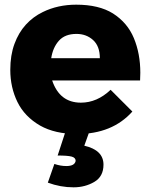

<svg xmlns="http://www.w3.org/2000/svg" viewBox="-20 -567 643 821"><path d="M310 6Q215 6 151.5 -30Q85 -68.5 54.5 -131Q24 -193.5 24 -268Q24 -331 41.8 -379.2Q59.5 -427.5 90.5 -461.5Q121.5 -495.5 163 -515.5Q227 -547 306 -547Q403 -547 463 -509.5Q525 -470 552.5 -403.8Q580 -337.5 580 -256L579 -223H203Q235 -128 326 -128Q395 -128 453 -183L546 -90Q460 6 310 6ZM407 -318Q407 -369.5 378 -395.8Q349 -422 307 -422Q258 -422 232 -393Q206 -364 199 -318ZM294.5 234Q238.5 234 184.5 214L212.5 134Q238.5 143 263.5 143Q299.5 143 303.5 121Q303.5 107 286 102.5Q268.5 98 226.5 98L261.5 -9L360.5 0L340.5 56Q422.5 75 422.5 137Q422.5 188 383 211Q343.5 234 294.5 234Z"/></svg>

Font: Argentum Novus
Style: Bold
Weight: 700
Designer: Julieta Ulanovsky (font) & Cristiano Sobral (main changes)
Foundry: Julieta Ulanovsky (font) & Cristiano Sobral (main changes)
Version: Version 3.00;November 27, 2020;FontCreator 13.0.0.2655 64-bi